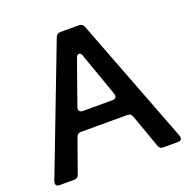

<svg xmlns="http://www.w3.org/2000/svg" viewBox="-130 -857 962 980"><g transform="rotate(-20 351.0 -366.5)"><path d="M693 -17Q693 0 672 0H594Q583 0 577 -4.5Q571 -9 567 -19L503 -199Q499 -209 493 -213.5Q487 -218 476 -218H226Q215 -218 209 -213.5Q203 -209 199 -199L135 -19Q131 -9 125 -4.5Q119 0 108 0H30Q9 0 9 -17Q9 -20 11 -28L274 -714Q281 -733 301 -733H401Q421 -733 428 -714L691 -28Q693 -20 693 -17ZM351 -596Q341 -596 335 -580L251 -343Q249 -335 249 -333Q249 -325 254.5 -320Q260 -315 270 -315H432Q442 -315 447.5 -320Q453 -325 453 -333Q453 -335 451 -343L367 -580Q365 -588 360.5 -592Q356 -596 351 -596Z"/></g></svg>

Font: Shippori Gochic B2 Bold
Style: Regular
Weight: 700
Designer: FONTDASU
Foundry: FONTDASU / Google Inc. / but / Adobe
Version: Version 1.130